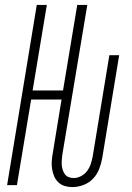

<svg xmlns="http://www.w3.org/2000/svg" viewBox="-20 -755 540 783"><path d="M275 8Q259 8 244 3.5Q229 -1 218 -11.5Q207 -22 201 -36Q195 -50 192.5 -65.5Q190 -81 191 -97Q192 -113 195 -129L231 -349H107L49 0H9L130 -735H171L113 -386H237L295 -735H336L234 -123Q233 -113 232 -102Q231 -91 232 -81Q233 -71 236 -61.5Q239 -52 245 -44Q251 -36 260.5 -32.5Q270 -29 281 -29Q296 -29 311 -37Q326 -45 335.5 -58Q345 -71 350 -86Q355 -101 358 -117L426 -530H466L397 -111Q393 -88 384.5 -66Q376 -44 359.5 -26.5Q343 -9 320 -0.5Q297 8 275 8Z"/></svg>

Font: Iosevka Curly XLtObl
Style: Regular
Weight: 200
Italic angle: -9°
Monospace: yes
Designer: Belleve Invis
Foundry: Belleve Invis
Version: Version 11.1.0; ttfautohint (v1.8.3)